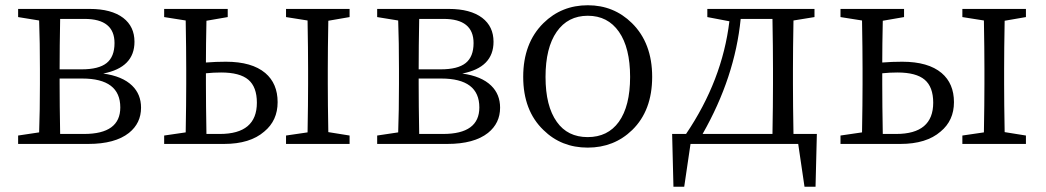

<svg xmlns="http://www.w3.org/2000/svg" viewBox="-20 -548 3982 731"><path d="M49 0V-32L129 -44Q132 -127 132 -228V-286Q132 -388 129 -470L49 -483V-514H322Q404 -514 449 -480Q492 -447 492 -389Q492 -291 373 -268Q446 -258 483 -222Q517 -189 517 -138Q517 -79 471 -42Q418 0 316 0ZM209 -38H300Q438 -38 438 -139Q438 -249 293 -249H207V-228Q207 -150 209 -38ZM207 -284H291Q356 -284 386 -308Q416 -332 416 -384Q416 -476 302 -476H209Q207 -370 207 -284Z M605 0V-32L687 -44Q689 -156 689 -228V-286Q689 -360 687 -470L605 -483V-514H847V-483L766 -469Q764 -375 764 -310Q802 -313 840 -313Q939 -313 990 -270Q1037 -230 1037 -159Q1037 -89 986 -47Q932 0 833 0ZM766 -38H817Q958 -38 958 -157Q958 -217 925.5 -244.5Q893 -272 822 -272Q793 -272 764 -269V-228Q764 -150 766 -38ZM1069 0V-32L1151 -44Q1153 -156 1153 -228V-286Q1153 -360 1151 -470L1069 -483V-514H1311V-483L1230 -469Q1228 -359 1228 -286V-228Q1228 -155 1230 -45L1311 -32V0Z M1416 0V-32L1496 -44Q1499 -127 1499 -228V-286Q1499 -388 1496 -470L1416 -483V-514H1689Q1771 -514 1816 -480Q1859 -447 1859 -389Q1859 -291 1740 -268Q1813 -258 1850 -222Q1884 -189 1884 -138Q1884 -79 1838 -42Q1785 0 1683 0ZM1576 -38H1667Q1805 -38 1805 -139Q1805 -249 1660 -249H1574V-228Q1574 -150 1576 -38ZM1574 -284H1658Q1723 -284 1753 -308Q1783 -332 1783 -384Q1783 -476 1669 -476H1576Q1574 -370 1574 -284Z M2049 -53Q1972 -127 1972 -255.5Q1972 -384 2049 -460Q2118 -528 2218 -528Q2317 -528 2386 -460Q2463 -384 2463 -255.5Q2463 -127 2387 -53Q2318 14 2217.5 14Q2117 14 2049 -53ZM2100 -84Q2141 -26 2217.5 -26Q2294 -26 2336 -84Q2379 -144 2379 -255Q2379 -366 2336.5 -427Q2294 -488 2218 -488Q2142 -488 2099.5 -427Q2057 -366 2057 -255Q2057 -144 2100 -84Z M2544 163 2539 -38H2592Q2730 -242 2757 -467L2673 -483V-514H3081V-483L3001 -470Q2999 -360 2999 -286V-228Q2999 -150 3001 -38H3090L3085 163H3043L3019 0H2609L2585 163ZM2655 -38H2921Q2923 -150 2923 -228V-286Q2923 -366 2921 -476H2800Q2778 -254 2655 -38Z M3180 0V-32L3262 -44Q3264 -156 3264 -228V-286Q3264 -360 3262 -470L3180 -483V-514H3422V-483L3341 -469Q3339 -375 3339 -310Q3377 -313 3415 -313Q3514 -313 3565 -270Q3612 -230 3612 -159Q3612 -89 3561 -47Q3507 0 3408 0ZM3341 -38H3392Q3533 -38 3533 -157Q3533 -217 3500.5 -244.5Q3468 -272 3397 -272Q3368 -272 3339 -269V-228Q3339 -150 3341 -38ZM3644 0V-32L3726 -44Q3728 -156 3728 -228V-286Q3728 -360 3726 -470L3644 -483V-514H3886V-483L3805 -469Q3803 -359 3803 -286V-228Q3803 -155 3805 -45L3886 -32V0Z"/></svg>

Font: Cactus Classical Serif
Style: Regular
Weight: 400
Designer: Henry Chan (via Glyphwiki)、田海東、宇文滿月
Foundry: Moonlit Owen
Version: Version 1.000